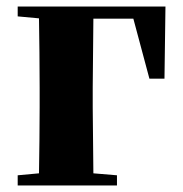

<svg xmlns="http://www.w3.org/2000/svg" viewBox="-20 -566 558 586"><path d="M34 -516 99 -510C100 -451 101 -363 101 -299V-238C101 -182 100 -95 99 -37L34 -31V0H337V-31L265 -37L263 -238V-299L265 -509H387L436 -326H482L485 -546H34Z"/></svg>

Font: GenKiMin2 TW H
Style: Regular
Weight: 900
Version: Version 2.100;PS 2.1;hotconv 16.6.51;makeotf.lib2.5.65220 DE